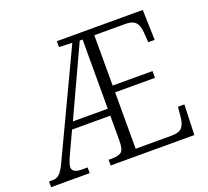

<svg xmlns="http://www.w3.org/2000/svg" viewBox="-124 -864 1098 1014"><g transform="rotate(-20 425.0 -357.0)"><path d="M-2 0V-32H20Q41 -32 56.5 -46Q72 -60 91 -100L364 -678L290 -681V-714H773L778 -544H742L738 -601Q735 -638 719.5 -656.5Q704 -675 666 -676H487V-393H711V-355H487V-38H689Q732 -38 748 -57Q764 -76 767 -110L773 -170H809L803 0H333V-32H352Q389 -32 405 -45Q421 -58 421 -108V-248H206L148 -123Q129 -82 129 -64Q129 -32 183 -32H215V0ZM225 -287H421V-676H405Z"/></g></svg>

Font: Noto Serif Lao SemiCondensed Light
Style: Regular
Weight: 300
Width: 4
Designer: Monotype Design Team
Foundry: Monotype Imaging Inc.
Version: Version 2.003; ttfautohint (v1.8.4.7-5d5b)